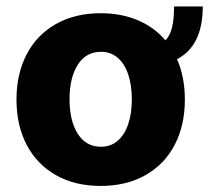

<svg xmlns="http://www.w3.org/2000/svg" viewBox="-20 -579 662 608"><path d="M540.5 -391.6Q565.4 -335.4 565.4 -263.7Q565.4 -182.1 533.2 -120.4Q501 -58.6 440.7 -24.4Q380.4 9.8 298.8 9.8Q217.3 9.8 157 -24.4Q96.7 -58.6 64.5 -120.4Q32.2 -182.1 32.2 -263.7Q32.2 -345.2 64.5 -407Q96.7 -468.8 157 -502.9Q217.3 -537.1 298.8 -537.1Q364.3 -537.1 416.5 -514.9Q468.8 -492.7 503.9 -451.2Q519 -466.8 525.1 -493.2Q531.2 -519.5 531.2 -558.6H622.1Q622.1 -433.6 540.5 -391.6ZM397.5 -264.6Q397.5 -309.1 386 -343.3Q374.5 -377.4 352.5 -396.2Q330.6 -415 299.8 -415Q252.4 -415 226.3 -374Q200.2 -333 200.2 -264.6Q200.2 -196.3 226.3 -155.3Q252.4 -114.3 299.8 -114.3Q330.6 -114.3 352.5 -133.1Q374.5 -151.9 386 -186Q397.5 -220.2 397.5 -264.6Z"/></svg>

Font: Pretendard GOV ExtraBold
Style: Regular
Weight: 800
Designer: Base glyphs from Inter by Rasmus Andersson; Hangeul glyphs from Noto Sans CJK(Source Han Sans) by Jang Soo-young and Kan
Foundry: Kil Hyung-jin
Version: Version 1.309